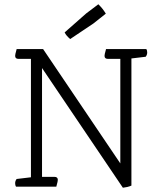

<svg xmlns="http://www.w3.org/2000/svg" viewBox="-20 -875 751 900"><path d="M556 5 177 -556V-46H235Q251 -46 251 -32Q251 -25 246 -8L244 0H55Q51 -6 51 -16Q51 -27 58 -36L125 -44V-599H67Q51 -599 51 -613Q51 -620 56 -637L58 -645H182L544 -109V-599H486Q470 -599 470 -613Q470 -620 475 -637L477 -645H666Q670 -639 670 -629Q670 -618 663 -609L596 -601V-5Q587 -1 576.5 1.5Q566 4 556 5ZM476 -811 418 -765 309 -692Q290 -708 283 -723L384 -812L441 -855Q454 -842 461 -833Q468 -824 476 -811Z"/></svg>

Font: Scope One
Style: Regular
Weight: 400
Designer: Dalton Maag Ltd
Foundry: Dalton Maag Ltd
Version: Version 1.002; ttfautohint (v1.4.1) -l 11 -r 50 -G 50 -x 14 